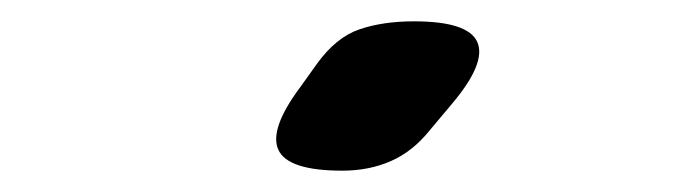

<svg xmlns="http://www.w3.org/2000/svg" viewBox="-20 -805 640 180"><path d="M301 -645Q250 -645 241 -664.5Q232 -684 262 -724L277 -745Q295 -770 317 -777.5Q339 -785 368 -785Q419 -785 427.5 -765.5Q436 -746 404 -708L383 -683Q367 -663 346.5 -654Q326 -645 301 -645Z"/></svg>

Font: Maple Mono NL ExtraBold
Style: Regular
Weight: 800
Monospace: yes
Designer: subframe7536
Version: Version 7.000